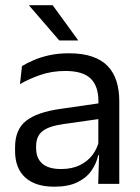

<svg xmlns="http://www.w3.org/2000/svg" viewBox="-20 -703 534 734"><path d="M355.4 0 359 -118.6 355.9 -131.1V-286.5L356.3 -314.9Q356.3 -374.3 326.2 -403Q296 -431.7 230.4 -431.7Q178.2 -431.7 134.4 -416.5Q90.6 -401.3 56.4 -381.5L64 -450.4Q83.1 -462 109.4 -473.3Q135.7 -484.7 169.3 -492Q202.9 -499.3 243.3 -499.3Q295.8 -499.3 332.6 -486.6Q369.4 -473.9 392.2 -449.9Q415 -425.8 425.5 -392Q436 -358.1 436 -316.2V0ZM187.4 10.7Q114.9 10.7 76.3 -24.6Q37.6 -60 37.6 -125.7V-140Q37.6 -207.4 79.3 -240.7Q121 -274.1 212.2 -286.9L366.5 -309.2L370.9 -249.8L222 -228.6Q166.2 -220.7 142.2 -201.4Q118.1 -182 118.1 -144.5V-136.6Q118.1 -97.9 141.9 -77.4Q165.7 -56.8 213.1 -56.8Q254.9 -56.8 284.9 -71.4Q314.9 -86 333.4 -110.5Q352 -135.1 358.5 -165.2L371.2 -109.8H355.7Q348.6 -77.8 329.3 -50.3Q310.1 -22.8 275.5 -6.1Q240.9 10.7 187.4 10.7ZM181.3 -683.1 278.3 -549.7V-548.4H206.6L91.4 -681.7V-683.1Z"/></svg>

Font: Anek Bangla Medium
Style: Regular
Weight: 500
Designer: Sulekha Rajkumar (Bangla), Yesha Goshar (Latin)
Foundry: Ek Type
Version: Version 1.003